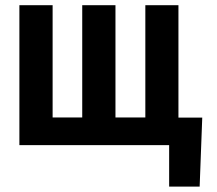

<svg xmlns="http://www.w3.org/2000/svg" viewBox="-20 -548 819 725"><path d="M743.7 -104 733.9 156.7H618.7V0H565.9V-104ZM53.2 -528.3H178.7V-104.5H290.5V-528.3H416V-104.5H528.8V-528.3H653.8V0H53.2Z"/></svg>

Font: Roboto Condensed SemiBold
Style: Regular
Weight: 600
Designer: Christian Robertson
Foundry: Google
Version: Version 3.008; 2023